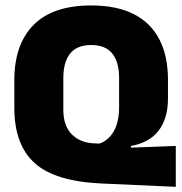

<svg xmlns="http://www.w3.org/2000/svg" viewBox="-20 -674 687 723"><path d="M642 29.5 362.5 17Q186.5 9 110.2 -60.2Q34 -129.5 34 -267.5V-372.5Q34 -507 106.5 -580.2Q179 -653.5 323.5 -653.5Q419.5 -653.5 483.8 -620.8Q548 -588 580.2 -525.5Q612.5 -463 612.5 -373.5V-303.5Q612.5 -264 603 -233Q593.5 -202 575.5 -179.8Q557.5 -157.5 531.5 -143.8Q505.5 -130 473 -124.5V-118L642 -124.5ZM337 -134 355.5 -133.5Q372 -139.5 385.2 -151Q398.5 -162.5 408.2 -179.2Q418 -196 423.2 -218.8Q428.5 -241.5 428.5 -270V-380.5Q428.5 -440.5 402.8 -472.5Q377 -504.5 323.5 -504.5Q270 -504.5 244.2 -472.5Q218.5 -440.5 218.5 -380.5V-260Q218.5 -199.5 251 -167.5Q283.5 -135.5 337 -134Z"/></svg>

Font: Anek Odia Medium ExtraBold
Style: Regular
Weight: 800
Version: Version 1.003